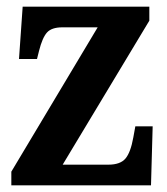

<svg xmlns="http://www.w3.org/2000/svg" viewBox="-20 -556 502 576"><path d="M14 0V-41L273 -474H167Q135 -474 121 -458.5Q107 -443 97 -403L91 -379H37L48 -536H428V-494L168 -62H305Q341 -62 356.5 -80.5Q372 -99 380 -144L386 -177H438L433 0Z"/></svg>

Font: Noto Serif Lao Condensed
Style: Bold
Weight: 700
Width: 3
Designer: Monotype Design Team
Foundry: Monotype Imaging Inc.
Version: Version 2.003; ttfautohint (v1.8.4.7-5d5b)